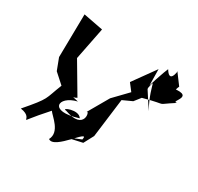

<svg xmlns="http://www.w3.org/2000/svg" viewBox="-144 -784 1050 1016"><g transform="rotate(30 381.5 -276.0)"><path d="M584 -436 582 -556 485 -421 518 -378 437 -294 365 -169C377 -191 407 -70 268 -121C232 -122 327 -163 351 -122C184 -68 190 -169 298 -194C136 -235 242 -179 286 -210L179 -391L218 -588L98 -611L94 -348L121 -277L181 -223C139 -118 162 -135 55 -11C164 4 40 98 203 -83C219 -59 297 -6 265 54C314 92 435 -107 419 -32L333 3L432 -19L464 -79L494 -316L551 -342L581 -380C739 -423 646 -379 756 -450C709 -437 849 -538 666 -501C744 -444 695 -475 723 -530L676 -593C677 -634 675 -501 626 -581C620 -569 573 -444 571 -391C609 -534 570 -480 648 -337Z"/></g></svg>

Font: Asimov Silicon
Style: Regular
Weight: 400
Designer: Google
Version: Version 2.000980; 2014